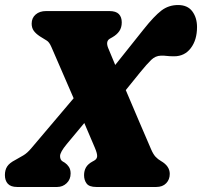

<svg xmlns="http://www.w3.org/2000/svg" viewBox="-32 -744 804 764"><path d="M398 -554Q407 -531.5 426.5 -485.5L540.5 -628.5Q581.5 -680 610.2 -702Q639 -724 676.5 -724Q714.5 -724 733.2 -698.8Q752 -673.5 752 -636.5Q752 -585 727.2 -552.5Q702.5 -520 661 -520Q642.5 -520 631.2 -521.5Q620 -523 608 -522.5Q586.5 -522 569.5 -505.5Q552.5 -489 526 -456.5L468.5 -385.5Q494.5 -324 521.8 -260.2Q549 -196.5 569 -150.5Q577.5 -130.5 587 -120.2Q596.5 -110 609 -103Q643.5 -83 643.5 -52Q643.5 -29.5 629.2 -14.8Q615 0 590 0H351Q323 0 312.8 -13.5Q302.5 -27 302.5 -47Q302.5 -64.5 310.2 -78Q318 -91.5 336.5 -101.5L342 -104.5Q353.5 -110.5 354.5 -121.5Q355.5 -132.5 345.5 -156Q341.5 -165.5 330.2 -191.8Q319 -218 303.5 -254.5L233.5 -170.5Q207 -138.5 207 -123Q207 -107.5 217.5 -101.5L226 -96.5Q235.5 -90 242.2 -79.8Q249 -69.5 249 -53.5Q249 -30 233.2 -15Q217.5 0 195.5 0H36Q11 0 -0.8 -12.8Q-12.5 -25.5 -12.5 -47.5Q-12.5 -67.5 -3.5 -81.5Q5.5 -95.5 29 -107.5Q45.5 -116.5 61 -125.8Q76.5 -135 92 -153.5L261 -353Q236.5 -409.5 212.5 -464.8Q188.5 -520 172.5 -557Q164 -577 153.2 -583Q142.5 -589 126.5 -599.5Q110 -610.5 102 -622Q94 -633.5 94 -650Q94 -672.5 109.8 -686.2Q125.5 -700 151.5 -700H403Q429.5 -700 441 -688Q452.5 -676 452.5 -655Q452.5 -634.5 442.8 -620.2Q433 -606 415.5 -596L405 -590Q388 -580 398 -554Z"/></svg>

Font: Fraunces 144pt S100 Black
Style: Italic
Weight: 900
Italic angle: -16°
Version: Version 1.000; ttfautohint (v1.8.3)